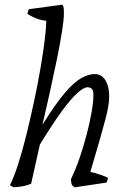

<svg xmlns="http://www.w3.org/2000/svg" viewBox="-20 -782 553 814"><path d="M37 12 22 3Q39 -30 57 -86Q75 -142 92 -211Q109 -280 124.5 -352.5Q140 -425 151.5 -492Q163 -559 169.5 -612Q176 -665 176 -694Q153 -696 131 -705Q109 -714 96 -724L102 -743L242 -762Q245 -763 248 -756.5Q251 -750 251 -727Q251 -700 243 -649Q235 -598 221.5 -532Q208 -466 192 -394Q176 -322 160 -253Q214 -340 253.5 -386.5Q293 -433 324 -450.5Q355 -468 381 -468Q411 -468 427 -441.5Q443 -415 443 -374Q443 -356 439.5 -333.5Q436 -311 427 -276.5Q418 -242 402.5 -188Q387 -134 363 -53Q383 -49 406.5 -41Q430 -33 438 -27L432 -8L298 12Q295 12 288 5.5Q281 -1 281 -23Q301 -64 318 -114Q335 -164 348 -214Q361 -264 368.5 -307.5Q376 -351 376 -378Q376 -399 369 -405.5Q362 -412 351 -412Q336 -412 309.5 -389Q283 -366 243.5 -312.5Q204 -259 149 -169L112 -3Q86 7 64.5 9.5Q43 12 37 12Z"/></svg>

Font: Mate
Style: Italic
Weight: 400
Italic angle: -10.8°
Designer: Eduardo Rodriguez Tunni
Foundry: Eduardo Rodriguez Tunni
Version: Version 1.003; ttfautohint (v1.8.4.7-5d5b);gftools[0.9.24]